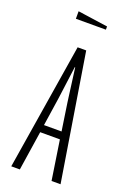

<svg xmlns="http://www.w3.org/2000/svg" viewBox="-144 -791 567 842"><g transform="rotate(20 140.0 -370.0)"><path d="M120 -590H160L255 0H213L185 -184H93L65 0H25ZM98 -219H180L161 -346Q159 -357 156 -383Q153 -409 149 -436Q145 -467 140 -504H138Q133 -467 129 -436Q125 -409 122 -383Q119 -357 117 -346ZM210 -705H70V-740L210 -720Z"/></g></svg>

Font: Exetegue Light
Style: Regular
Weight: 300
Designer: Fábio Duarte Martins
Foundry: Fábio Duarte Martins
Version: Version 0.001